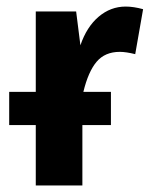

<svg xmlns="http://www.w3.org/2000/svg" viewBox="-20 -565 456 585"><path d="M363 -545Q387 -545 416 -537L392 -400Q364 -407 345 -407Q300 -407 274.5 -377Q249 -347 234 -285H318V-184H231V0H89V-184H8V-285H89V-530H212L225 -427Q244 -483 280.5 -514Q317 -545 363 -545Z"/></svg>

Font: Fira Sans SemiBold
Style: Regular
Weight: 600
Designer: bBox Type GmbH & Carrois Corporate GbR & Edenspiekermann AG
Foundry: bBox Type GmbH & Carrois Corporate GbR & Edenspiekermann AG
Version: Version 4.301;PS 004.301;hotconv 1.0.88;makeotf.lib2.5.64775